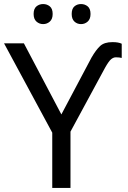

<svg xmlns="http://www.w3.org/2000/svg" viewBox="-20 -928 632 948"><path d="M238 0V-273L0 -714H98L283 -363L432 -644Q454 -682 474.5 -701Q495 -720 535 -720Q551 -720 562 -718Q573 -716 581 -712V-642Q569 -645 552 -645Q540 -645 528.5 -635.5Q517 -626 499 -594L328 -278V0ZM146 -859Q146 -885 160 -896.5Q174 -908 193 -908Q212 -908 226 -896.5Q240 -885 240 -859Q240 -834 226 -821.5Q212 -809 193 -809Q174 -809 160 -821.5Q146 -834 146 -859ZM334 -859Q334 -885 347.5 -896.5Q361 -908 380 -908Q399 -908 413 -896.5Q427 -885 427 -859Q427 -834 413 -821.5Q399 -809 380 -809Q361 -809 347.5 -821.5Q334 -834 334 -859Z"/></svg>

Font: Go Noto Current
Style: Regular
Weight: 400
Designer: Monotype Design Team
Foundry: Monotype Imaging Inc.
Version: Version 2.007; ttfautohint (v1.8) -l 8 -r 50 -G 200 -x 14 -D